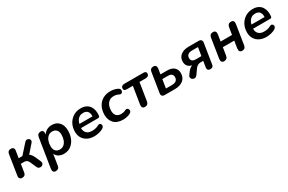

<svg xmlns="http://www.w3.org/2000/svg" viewBox="134 -1724 4707 3138"><g transform="rotate(-30 2488.0 -155.5)"><path d="M98 8Q67 8 52.5 -10Q38 -28 43 -61L102 -439Q111 -497 169 -497Q201 -497 216 -479.5Q231 -462 226 -430L205 -299H275L433 -475Q451 -495 472 -495.5Q493 -496 509 -484Q525 -472 528 -452Q531 -432 512 -410L382 -262Q421 -237 448 -177L493 -75Q506 -46 496 -25.5Q486 -5 464 3Q442 11 419.5 3.5Q397 -4 385 -31L335 -144Q320 -178 301 -190Q282 -202 253 -202H190L166 -50Q157 8 98 8Z M626 188Q597 188 583 169Q569 150 574 116L661 -433Q672 -497 733 -497Q762 -497 774.5 -478Q787 -459 782 -424L780 -413Q838 -499 945 -499Q1029 -499 1079.5 -442.5Q1130 -386 1130 -288Q1130 -205 1100.5 -137.5Q1071 -70 1016 -30Q961 10 884 10Q832 10 791 -12.5Q750 -35 730 -80L697 129Q687 188 626 188ZM861 -85Q907 -85 938.5 -111Q970 -137 987 -182Q1004 -227 1004 -282Q1004 -341 975.5 -372.5Q947 -404 897 -404Q852 -404 820 -378Q788 -352 771 -307.5Q754 -263 754 -207Q754 -148 782.5 -116.5Q811 -85 861 -85Z M1460 10Q1386 10 1331.5 -17.5Q1277 -45 1247 -95Q1217 -145 1217 -212Q1217 -294 1251.5 -358.5Q1286 -423 1347 -461Q1408 -499 1487 -499Q1548 -499 1589 -478Q1630 -457 1654 -421.5Q1678 -386 1686 -341Q1694 -296 1689 -249Q1687 -228 1678 -222Q1669 -216 1653 -216H1334Q1332 -155 1368 -120Q1404 -85 1471 -85Q1501 -85 1533 -91.5Q1565 -98 1591 -113Q1614 -127 1630.5 -121.5Q1647 -116 1654.5 -101Q1662 -86 1656.5 -67.5Q1651 -49 1631 -35Q1596 -12 1548 -1Q1500 10 1460 10ZM1486 -414Q1444 -414 1415.5 -396.5Q1387 -379 1369.5 -350Q1352 -321 1345 -288H1592Q1596 -342 1571 -378Q1546 -414 1486 -414Z M2006 10Q1889 10 1831 -51.5Q1773 -113 1773 -213Q1773 -267 1789.5 -318.5Q1806 -370 1840 -410.5Q1874 -451 1926.5 -475Q1979 -499 2050 -499Q2086 -499 2121 -490.5Q2156 -482 2183 -468Q2208 -455 2213.5 -435.5Q2219 -416 2211.5 -399Q2204 -382 2187.5 -374.5Q2171 -367 2151 -378Q2107 -402 2058 -402Q2001 -402 1966.5 -374Q1932 -346 1916.5 -303Q1901 -260 1901 -214Q1901 -157 1929.5 -122Q1958 -87 2024 -87Q2043 -87 2064.5 -92Q2086 -97 2110 -110Q2128 -119 2143 -112Q2158 -105 2166 -89.5Q2174 -74 2169.5 -55.5Q2165 -37 2143 -24Q2117 -8 2078 1Q2039 10 2006 10Z M2411 8Q2382 8 2368.5 -11Q2355 -30 2361 -65L2413 -391H2300Q2244 -391 2244 -431Q2244 -459 2261 -474Q2278 -489 2306 -489H2665Q2721 -489 2721 -449Q2721 -421 2704 -406Q2687 -391 2658 -391H2538L2485 -55Q2475 8 2411 8Z M2788 0Q2756 0 2741 -17.5Q2726 -35 2731 -67L2790 -439Q2799 -497 2858 -497Q2889 -497 2903.5 -479Q2918 -461 2913 -428L2897 -327H3023Q3109 -327 3153 -286.5Q3197 -246 3197 -179Q3197 -93 3137.5 -46.5Q3078 0 2984 0ZM2859 -82H2972Q3025 -82 3053 -104.5Q3081 -127 3081 -171Q3081 -245 2991 -245H2885Z M3647 8Q3618 8 3604 -8Q3590 -24 3594 -52L3613 -169H3560Q3531 -169 3506 -154Q3481 -139 3463 -113L3398 -21Q3380 4 3356.5 7Q3333 10 3313.5 -1.5Q3294 -13 3287.5 -34.5Q3281 -56 3299 -80L3340 -136Q3355 -156 3376.5 -172Q3398 -188 3420 -196Q3369 -207 3342 -239.5Q3315 -272 3315 -322Q3315 -402 3372 -445.5Q3429 -489 3523 -489H3711Q3743 -489 3758.5 -471.5Q3774 -454 3769 -422L3709 -43Q3702 8 3647 8ZM3519 -251H3626L3651 -407H3537Q3487 -407 3460.5 -384.5Q3434 -362 3434 -323Q3434 -251 3519 -251Z M3908 8Q3877 8 3863.5 -11.5Q3850 -31 3855 -66L3913 -435Q3923 -497 3983 -497Q4015 -497 4028.5 -478Q4042 -459 4037 -424L4017 -300H4232L4254 -435Q4264 -497 4324 -497Q4356 -497 4369 -478Q4382 -459 4377 -424L4319 -55Q4309 8 4249 8Q4218 8 4204.5 -12Q4191 -32 4196 -67L4217 -202H4002L3979 -55Q3974 -23 3955.5 -7.5Q3937 8 3908 8Z M4707 10Q4633 10 4578.5 -17.5Q4524 -45 4494 -95Q4464 -145 4464 -212Q4464 -294 4498.5 -358.5Q4533 -423 4594 -461Q4655 -499 4734 -499Q4795 -499 4836 -478Q4877 -457 4901 -421.5Q4925 -386 4933 -341Q4941 -296 4936 -249Q4934 -228 4925 -222Q4916 -216 4900 -216H4581Q4579 -155 4615 -120Q4651 -85 4718 -85Q4748 -85 4780 -91.5Q4812 -98 4838 -113Q4861 -127 4877.5 -121.5Q4894 -116 4901.5 -101Q4909 -86 4903.5 -67.5Q4898 -49 4878 -35Q4843 -12 4795 -1Q4747 10 4707 10ZM4733 -414Q4691 -414 4662.5 -396.5Q4634 -379 4616.5 -350Q4599 -321 4592 -288H4839Q4843 -342 4818 -378Q4793 -414 4733 -414Z"/></g></svg>

Font: Nunito
Style: Bold Italic
Weight: 700
Italic angle: -9°
Designer: Vernon Adams
Foundry: Vernon Adams
Version: Version 3.601; ttfautohint (v1.8.2.53-6de2)